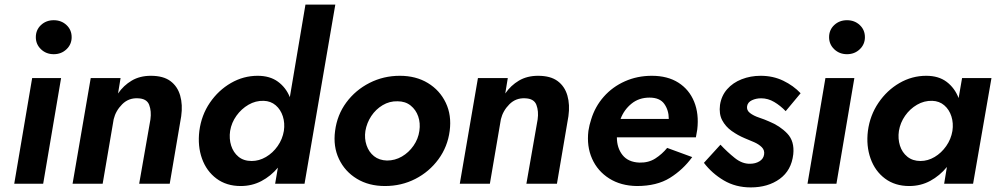

<svg xmlns="http://www.w3.org/2000/svg" viewBox="-20 -800 4342 836"><path d="M120 -460 42 0H168L246 -460ZM136 -638Q136 -607 158.5 -585.5Q181 -564 214 -564Q247 -564 269.5 -585.5Q292 -607 292 -638Q292 -670 269.5 -691Q247 -712 214 -712Q181 -712 158.5 -691Q136 -670 136 -638Z M635 -280 586 0H719L769 -294Q776 -344 764.5 -384Q753 -424 722 -447Q691 -470 637 -470Q589 -470 553.5 -449Q518 -428 494 -393L505 -460H375L296 0H427L475 -281Q484 -318 512 -346Q540 -374 580 -372Q619 -371 629.5 -343.5Q640 -316 635 -280Z M982 -230Q988 -266 1009.5 -296Q1031 -326 1062 -344Q1093 -362 1128 -361Q1159 -360 1180.5 -341.5Q1202 -323 1211.5 -293.5Q1221 -264 1216 -230Q1210 -194 1189 -164Q1168 -134 1138 -116.5Q1108 -99 1076 -99Q1041 -99 1018.5 -117.5Q996 -136 986.5 -166Q977 -196 982 -230ZM848 -230Q840 -164 859.5 -109.5Q879 -55 922.5 -22.5Q966 10 1028 10Q1077 10 1118 -11.5Q1159 -33 1190 -70L1178 0H1306L1440 -780H1310L1242 -377Q1225 -419 1190 -444.5Q1155 -470 1102 -470Q1040 -470 985.5 -438.5Q931 -407 894 -353Q857 -299 848 -230Z M1571 -230Q1577 -265 1596.5 -294.5Q1616 -324 1646 -342Q1676 -360 1711 -359Q1745 -359 1768 -340.5Q1791 -322 1801 -293Q1811 -264 1806 -230Q1801 -195 1780.5 -165.5Q1760 -136 1730 -118.5Q1700 -101 1665 -101Q1631 -102 1608.5 -120Q1586 -138 1576 -167.5Q1566 -197 1571 -230ZM1439 -230Q1430 -162 1456 -107.5Q1482 -53 1534 -21.5Q1586 10 1656 10Q1728 10 1788.5 -21Q1849 -52 1889 -106.5Q1929 -161 1938 -230Q1947 -298 1921 -352.5Q1895 -407 1843 -438.5Q1791 -470 1721 -470Q1650 -470 1589 -439Q1528 -408 1488 -354Q1448 -300 1439 -230Z M2321 -280 2272 0H2405L2455 -294Q2462 -344 2450.5 -384Q2439 -424 2408 -447Q2377 -470 2323 -470Q2275 -470 2239.5 -449Q2204 -428 2180 -393L2191 -460H2061L1982 0H2113L2161 -281Q2170 -318 2198 -346Q2226 -374 2266 -372Q2305 -371 2315.5 -343.5Q2326 -316 2321 -280Z M2666 -202H3010L3016 -236Q3024 -304 3002.5 -357Q2981 -410 2934 -440Q2887 -470 2818 -470Q2755 -470 2701 -446Q2647 -422 2609 -379Q2571 -336 2554 -280Q2550 -268 2547 -255.5Q2544 -243 2542 -230Q2534 -163 2558 -109Q2582 -55 2632.5 -23Q2683 9 2753 10Q2840 10 2897 -25.5Q2954 -61 2994 -116L2885 -156Q2863 -129 2833.5 -110Q2804 -91 2764 -92Q2715 -94 2690.5 -125Q2666 -156 2666 -202ZM2682 -282Q2697 -322 2729.5 -348.5Q2762 -375 2808 -375Q2853 -375 2872.5 -347.5Q2892 -320 2892 -282Z M3117 -170 3045 -91Q3080 -45 3131.5 -14.5Q3183 16 3249 16Q3324 16 3375 -21Q3426 -58 3434 -128Q3440 -185 3408 -218.5Q3376 -252 3329 -271Q3309 -280 3285 -288Q3261 -296 3245.5 -308Q3230 -320 3233 -338Q3236 -355 3254 -363.5Q3272 -372 3294 -372Q3324 -372 3351 -356Q3378 -340 3401 -316L3466 -394Q3435 -427 3390.5 -448.5Q3346 -470 3292 -470Q3248 -470 3209.5 -455Q3171 -440 3146 -411.5Q3121 -383 3115 -343Q3110 -304 3124.5 -276.5Q3139 -249 3165.5 -230Q3192 -211 3223 -198Q3243 -190 3263.5 -181Q3284 -172 3297 -159Q3310 -146 3307 -127Q3304 -108 3286.5 -97.5Q3269 -87 3246 -87Q3212 -86 3179.5 -112Q3147 -138 3117 -170Z M3574 -460 3496 0H3622L3700 -460ZM3590 -638Q3590 -607 3612.5 -585.5Q3635 -564 3668 -564Q3701 -564 3723.5 -585.5Q3746 -607 3746 -638Q3746 -670 3723.5 -691Q3701 -712 3668 -712Q3635 -712 3612.5 -691Q3590 -670 3590 -638Z M3894 -230Q3900 -266 3921 -296Q3942 -326 3973 -344Q4004 -362 4039 -361Q4070 -360 4091.5 -341.5Q4113 -323 4122.5 -293.5Q4132 -264 4127 -230Q4121 -194 4100 -164Q4079 -134 4049.5 -116.5Q4020 -99 3988 -99Q3954 -99 3931 -117.5Q3908 -136 3898.5 -166Q3889 -196 3894 -230ZM3759 -230Q3751 -165 3770.5 -110Q3790 -55 3833.5 -22.5Q3877 10 3939 10Q3989 10 4030.5 -12.5Q4072 -35 4103 -73L4091 0H4217L4297 -460H4169L4154 -373Q4137 -417 4102 -443.5Q4067 -470 4013 -470Q3951 -470 3896.5 -438.5Q3842 -407 3805 -352.5Q3768 -298 3759 -230Z"/></svg>

Font: Jost* 600 Semi Italic
Style: Italic
Weight: 600
Italic angle: -10°
Version: Version 3.200; ttfautohint (v0.97) -l 8 -r 50 -G 200 -x 14 -